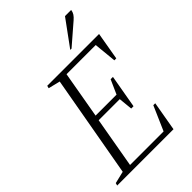

<svg xmlns="http://www.w3.org/2000/svg" viewBox="-252 -959 1056 1056"><g transform="rotate(-45 275.5 -431.0)"><path d="M10 0 14 -15 85 -32 191 -628 122 -645 126 -660H529L501 -498H486L473 -630H246L198 -356H361L398 -439H416L382 -245H364L356 -326H192L140 -30H401L463 -172H478L448 0ZM355 -710 466 -862H514Q512 -847 504.5 -835.5Q497 -824 483 -812L365 -710Z"/></g></svg>

Font: Spectral ExtraLight
Style: Italic
Weight: 275
Italic angle: -10°
Designer: Jean-Baptiste Levee
Foundry: Production Type
Version: Version 2.001